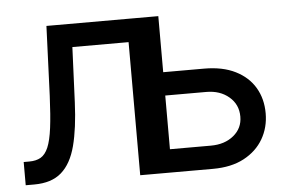

<svg xmlns="http://www.w3.org/2000/svg" viewBox="-44 -607 1011 668"><g transform="rotate(-5 462.0 -273.0)"><path d="M20 0V-81.1H39.6Q63.5 -81.1 79.6 -90.3Q95.7 -99.6 106 -123.5Q116.2 -147.5 121.8 -190.9Q127.4 -234.4 130.4 -302.7L140.1 -545.9H508.3V0H419.9V-464.8H223.6L215.3 -272.5Q211.4 -182.1 195.6 -121.3Q179.7 -60.5 145 -30.3Q110.4 0 49.8 0ZM517.1 -350.1H673.8Q738.3 -350.1 783 -327.6Q827.6 -305.2 850.6 -266.1Q873.5 -227.1 873.5 -176.8Q873.5 -127.4 850.3 -87.4Q827.1 -47.4 782.7 -23.7Q738.3 0 673.8 0H442.9V-545.9H530.8V-81.1H673.8Q722.2 -81.1 753.4 -106.7Q784.7 -132.3 784.7 -172.9Q784.7 -215.3 753.4 -241.9Q722.2 -268.6 673.8 -268.6H517.1Z"/></g></svg>

Font: Inter Variable
Style: Regular
Weight: 400
Designer: Rasmus Andersson
Foundry: rsms
Version: Version 4.001;git-9221beed3